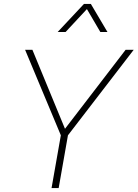

<svg xmlns="http://www.w3.org/2000/svg" viewBox="-20 -952 697 972"><path d="M288 -267 107 -700H144L309 -300L616 -700H657L324 -267L277 0H241ZM405 -932H440L524 -790H488L420 -906L312 -790H272Z"/></svg>

Font: Bai Jamjuree ExtraLight
Style: Italic
Weight: 275
Italic angle: -10°
Version: Version 1.000; ttfautohint (v1.6)